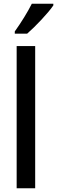

<svg xmlns="http://www.w3.org/2000/svg" viewBox="-20 -1006 305 1026"><path d="M265 -977V-986H150C128 -942 94 -887 59 -838V-826H125C169 -864 239 -938 265 -977ZM168 0V-760H69V0Z"/></svg>

Font: Noto Sans Tamil Condensed Medium
Style: Regular
Weight: 500
Width: 3
Designer: Jelle Bosma - Monotype Design Team
Foundry: Monotype Imaging Inc.
Version: Version 2.004